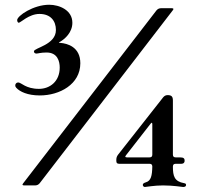

<svg xmlns="http://www.w3.org/2000/svg" viewBox="-20 -761 826 788"><path d="M684.7 -727.3H640.6C632.5 -726.9 627.5 -724.4 622.2 -718.4L75.3 -8.9C70.3 -2.5 71.4 -0.4 79.5 0H124.3C132.5 -0.4 137.4 -2.8 142.8 -8.9L688.9 -718.4C693.9 -724.8 692.8 -726.9 684.7 -727.3ZM42.6 -410.5C42.6 -406.2 43.7 -404.1 46.9 -400.6C61.1 -384.9 93 -369.3 143.5 -369.3C224.4 -369.3 309.7 -414.8 309.7 -501.4C309.7 -568.2 256.7 -582.7 228 -584.9C219.8 -585.6 219.8 -586.3 226.9 -589.8C245.4 -600.5 277 -627.1 277 -667.6C277 -719.5 223.7 -741.5 181.8 -741.5C117.2 -741.5 50.4 -696 50.4 -678.3C50.4 -670.5 55.4 -667.6 56.8 -667.6C64.6 -667.6 98.7 -703.8 142 -703.8C187.5 -703.8 209.5 -675.4 209.5 -637.8C209.5 -576.7 119.3 -564.6 119.3 -550.4C119.3 -549 119.3 -541.2 130 -541.2C136.4 -541.2 147 -545.5 171.2 -545.5C216.6 -545.5 225.1 -508.5 225.1 -483.7C225.1 -426.8 184.7 -396.3 139.9 -396.3C85.2 -396.3 67.5 -422.6 54.7 -422.6C46.9 -422.6 42.6 -416.2 42.6 -410.5ZM457.4 -100.1C457.7 -92 460.6 -89.1 468.8 -88.8H593.8C601.6 -88.4 604.4 -85.9 605.1 -78.1C604.4 -40.1 599.8 -18.8 578.8 -12.8C569.6 -9.9 566.1 -7.1 566.1 -2.1C566.1 2.1 569.6 6.4 574.6 6.4C581 6.4 612.2 0 649.1 0C691.8 0 726.6 6.4 731.5 6.4C737.9 6.4 743.6 4.3 743.6 -1.4C743.6 -5.7 742.2 -8.2 735.8 -9.2C695.7 -16.3 689.6 -38 689.6 -77.4C690 -85.6 692.8 -88.4 701 -88.8H724.4C731.5 -89.1 735.1 -91.3 737.2 -96.9C739.3 -110.4 734.4 -115.1 718.8 -115.1H701C692.8 -115.4 690 -118.3 689.6 -126.4V-348C689.6 -364.7 684.3 -370.4 668 -370.7C660.2 -370.4 655.2 -367.9 649.9 -361.9L464.5 -126.1C459.5 -119.3 457.7 -114 457.4 -105.8ZM497.2 -123.9 598 -253.2C603.3 -259.2 604.8 -258.9 605.1 -250.7V-126.4C604.8 -118.3 601.9 -115.4 593.8 -115.1H501.4C493.3 -115.4 492.2 -117.2 497.2 -123.9ZM666.9 -370.7H668.3C668.3 -370.7 668.3 -370.7 668 -370.7Z"/></svg>

Font: Margiela Serif
Style: Bold
Weight: 700
Designer: Andreas Faust, Stefan Endress
Version: Version 1.002;FEAKit 1.0